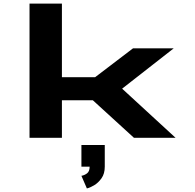

<svg xmlns="http://www.w3.org/2000/svg" viewBox="-20 -770 1092 1073"><path d="M145 0V-750H326V-338.5H511.5L723.5 -500H951L662.5 -274.5L961 0H728.5L499 -209.5H326V0ZM435 161.5V40.5H565.5V161.5Q565.5 201 547.2 226.5Q529 252 505.5 265.8Q482 279.5 465.5 283L435 212.5Q452.5 209.5 466.8 198.5Q481 187.5 481 161.5Z"/></svg>

Font: Trispace Expanded
Style: Bold
Weight: 700
Width: 7
Designer: Tyler Finck
Foundry: Etcetera Type Company
Version: Version 1.210; ttfautohint (v1.8.3)